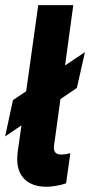

<svg xmlns="http://www.w3.org/2000/svg" viewBox="-31 -717 351 748"><path d="M148.5 10.5C166.5 10.5 195.5 8 226.5 -3L243 -120C231.5 -117 219 -115 207.5 -115C191 -115 179 -121 179 -142C179 -148.5 180 -157.5 182 -167.5L204.5 -331L268.5 -374.5L300 -514L222.5 -462L254.5 -697H118L71 -361.5L19.5 -327L-11 -185.5L52.5 -228.5L38 -125.5C37 -115.5 36 -105.5 36 -97C36 -24.5 83 10.5 148.5 10.5Z"/></svg>

Font: HK Grotesk ExtraBold
Style: Italic
Weight: 800
Italic angle: -16°
Designer: Alfredo Marco Pradil
Foundry: Hanken Design Co.
Version: Version 3.001;FEAKit 1.0